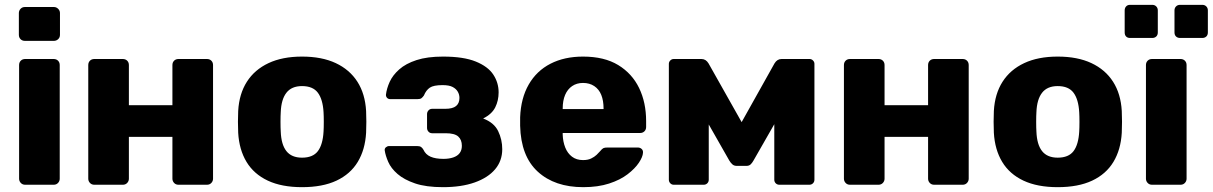

<svg xmlns="http://www.w3.org/2000/svg" viewBox="-20 -764 5015 794"><path d="M84 0Q73 0 66 -7.5Q59 -15 59 -25V-495Q59 -506 66 -513Q73 -520 84 -520H202Q213 -520 220 -513Q227 -506 227 -495V-25Q227 -15 220 -7.5Q213 0 202 0ZM83 -595Q72 -595 65 -602Q58 -609 58 -620V-710Q58 -720 65 -727.5Q72 -735 83 -735H203Q213 -735 220.5 -727.5Q228 -720 228 -710V-620Q228 -609 220.5 -602Q213 -595 203 -595Z M370 0Q359 0 352 -7.5Q345 -15 345 -25V-495Q345 -506 352 -513Q359 -520 370 -520H488Q499 -520 506 -513Q513 -506 513 -495V-329H693V-495Q693 -506 700 -513Q707 -520 718 -520H836Q847 -520 854 -513Q861 -506 861 -495V-25Q861 -15 854 -7.5Q847 0 836 0H718Q707 0 700 -7.5Q693 -15 693 -25V-198H513V-25Q513 -15 506 -7.5Q499 0 488 0Z M1229 10Q1145 10 1087.5 -17Q1030 -44 999.5 -94.5Q969 -145 965 -215Q964 -235 964 -260.5Q964 -286 965 -305Q969 -376 1001 -426Q1033 -476 1090.5 -503Q1148 -530 1229 -530Q1311 -530 1368.5 -503Q1426 -476 1458 -426Q1490 -376 1494 -305Q1495 -286 1495 -260.5Q1495 -235 1494 -215Q1490 -145 1459.5 -94.5Q1429 -44 1371.5 -17Q1314 10 1229 10ZM1229 -112Q1274 -112 1294.5 -139Q1315 -166 1318 -220Q1319 -235 1319 -260Q1319 -285 1318 -300Q1315 -353 1294.5 -380.5Q1274 -408 1229 -408Q1186 -408 1164.5 -380.5Q1143 -353 1141 -300Q1140 -285 1140 -260Q1140 -235 1141 -220Q1143 -166 1164.5 -139Q1186 -112 1229 -112Z M1812 10Q1742 10 1696.5 -5.5Q1651 -21 1624 -44.5Q1597 -68 1585.5 -94.5Q1574 -121 1571 -142Q1570 -150 1576 -155Q1582 -160 1589 -160H1705Q1716 -160 1721.5 -156Q1727 -152 1731 -145Q1740 -125 1760.5 -116Q1781 -107 1814 -107Q1837 -107 1854.5 -113Q1872 -119 1881 -131Q1890 -143 1890 -161Q1890 -186 1875 -199.5Q1860 -213 1823 -213H1767Q1758 -213 1752 -219.5Q1746 -226 1746 -235V-292Q1746 -301 1752 -307.5Q1758 -314 1767 -314H1821Q1852 -314 1866 -325.5Q1880 -337 1880 -359Q1880 -373 1873 -385Q1866 -397 1851.5 -404.5Q1837 -412 1810 -412Q1773 -412 1757.5 -401.5Q1742 -391 1733 -369Q1728 -362 1723 -358Q1718 -354 1706 -354H1594Q1586 -354 1581 -359Q1576 -364 1576 -372Q1579 -398 1591.5 -425.5Q1604 -453 1631 -477Q1658 -501 1702.5 -515.5Q1747 -530 1812 -530Q1897 -530 1947.5 -509.5Q1998 -489 2020 -455.5Q2042 -422 2042 -382Q2042 -348 2028 -320Q2014 -292 1978 -274Q2023 -257 2040 -222Q2057 -187 2057 -147Q2057 -99 2027.5 -64Q1998 -29 1943 -9.5Q1888 10 1812 10Z M2392 10Q2274 10 2204 -54Q2134 -118 2131 -244Q2131 -251 2131 -262Q2131 -273 2131 -279Q2134 -358 2166.5 -414.5Q2199 -471 2256.5 -500.5Q2314 -530 2391 -530Q2479 -530 2536.5 -495Q2594 -460 2623 -400Q2652 -340 2652 -263V-239Q2652 -228 2645 -221Q2638 -214 2627 -214H2307Q2307 -213 2307 -211Q2307 -209 2307 -207Q2308 -178 2317.5 -154Q2327 -130 2345.5 -116Q2364 -102 2391 -102Q2411 -102 2424.5 -108.5Q2438 -115 2447 -123.5Q2456 -132 2461 -138Q2470 -149 2475.5 -151.5Q2481 -154 2493 -154H2617Q2627 -154 2633.5 -148Q2640 -142 2639 -132Q2638 -115 2622 -91Q2606 -67 2575.5 -43.5Q2545 -20 2499 -5Q2453 10 2392 10ZM2307 -313H2476V-315Q2476 -348 2466.5 -371.5Q2457 -395 2437.5 -408Q2418 -421 2391 -421Q2365 -421 2346 -408Q2327 -395 2317 -371.5Q2307 -348 2307 -315Z M2766 0Q2758 0 2752 -6Q2746 -12 2746 -21V-500Q2746 -508 2752 -514Q2758 -520 2766 -520H2881Q2899 -520 2910 -502L3047 -259L3183 -502Q3194 -520 3212 -520H3328Q3336 -520 3342 -514Q3348 -508 3348 -500V-21Q3348 -12 3342 -6Q3336 0 3327 0H3203Q3194 0 3188 -6Q3182 -12 3182 -21V-347L3231 -336L3096 -100Q3091 -91 3084.5 -84.5Q3078 -78 3067 -78H3027Q3016 -78 3009 -84Q3002 -90 2996 -100L2865 -330L2911 -340V-21Q2911 -12 2905 -6Q2899 0 2890 0Z M3495 0Q3484 0 3477 -7.5Q3470 -15 3470 -25V-495Q3470 -506 3477 -513Q3484 -520 3495 -520H3613Q3624 -520 3631 -513Q3638 -506 3638 -495V-329H3818V-495Q3818 -506 3825 -513Q3832 -520 3843 -520H3961Q3972 -520 3979 -513Q3986 -506 3986 -495V-25Q3986 -15 3979 -7.5Q3972 0 3961 0H3843Q3832 0 3825 -7.5Q3818 -15 3818 -25V-198H3638V-25Q3638 -15 3631 -7.5Q3624 0 3613 0Z M4354 10Q4270 10 4212.5 -17Q4155 -44 4124.5 -94.5Q4094 -145 4090 -215Q4089 -235 4089 -260.5Q4089 -286 4090 -305Q4094 -376 4126 -426Q4158 -476 4215.5 -503Q4273 -530 4354 -530Q4436 -530 4493.5 -503Q4551 -476 4583 -426Q4615 -376 4619 -305Q4620 -286 4620 -260.5Q4620 -235 4619 -215Q4615 -145 4584.5 -94.5Q4554 -44 4496.5 -17Q4439 10 4354 10ZM4354 -112Q4399 -112 4419.5 -139Q4440 -166 4443 -220Q4444 -235 4444 -260Q4444 -285 4443 -300Q4440 -353 4419.5 -380.5Q4399 -408 4354 -408Q4311 -408 4289.5 -380.5Q4268 -353 4266 -300Q4265 -285 4265 -260Q4265 -235 4266 -220Q4268 -166 4289.5 -139Q4311 -112 4354 -112Z M4744 0Q4733 0 4726 -7.5Q4719 -15 4719 -25V-495Q4719 -506 4726 -513Q4733 -520 4744 -520H4862Q4873 -520 4880 -513Q4887 -506 4887 -495V-25Q4887 -15 4880 -7.5Q4873 0 4862 0ZM4860 -607Q4850 -607 4843.5 -613Q4837 -619 4837 -630V-721Q4837 -731 4843.5 -737.5Q4850 -744 4860 -744H4952Q4962 -744 4968.5 -737.5Q4975 -731 4975 -721V-630Q4975 -619 4968.5 -613Q4962 -607 4952 -607ZM4653 -607Q4643 -607 4637 -613Q4631 -619 4631 -630V-721Q4631 -731 4637 -737.5Q4643 -744 4653 -744H4745Q4755 -744 4761.5 -737.5Q4768 -731 4768 -721V-630Q4768 -619 4761.5 -613Q4755 -607 4745 -607Z"/></svg>

Font: DVN-Rubik
Style: Bold
Weight: 700
Designer: Hubert and Fischer
Foundry: Hubert & Fischer
Version: Version 2.102